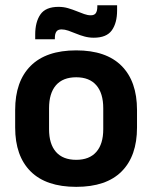

<svg xmlns="http://www.w3.org/2000/svg" viewBox="-20 -695 577 728"><path d="M269 13.5Q155 13.5 96.2 -45Q37.5 -103.5 37.5 -211.5V-278Q37.5 -386.5 96.2 -445.2Q155 -504 269 -504Q382.5 -504 441 -445.2Q499.5 -386.5 499.5 -278V-211.5Q499.5 -103.5 441.2 -45Q383 13.5 269 13.5ZM269 -89Q319 -89 345.2 -119Q371.5 -149 371.5 -205V-284.5Q371.5 -341.5 345.2 -371.8Q319 -402 269 -402Q218.5 -402 192.2 -371.8Q166 -341.5 166 -284.5V-205Q166 -149 192.2 -119Q218.5 -89 269 -89ZM335.5 -552Q317.5 -552 300.8 -556.5Q284 -561 268.5 -567.5Q253 -574 239 -578.8Q225 -583.5 213.5 -583.5Q199.5 -583.5 193.8 -575.2Q188 -567 188 -550.5V-546H113.5V-564Q113.5 -611.5 133.2 -640.2Q153 -669 202 -669Q221 -669 238 -664Q255 -659 270.2 -652.8Q285.5 -646.5 299 -641.8Q312.5 -637 324 -637Q338 -637 343.5 -645.5Q349 -654 349 -670V-675H424V-655.5Q424 -608 404 -580Q384 -552 335.5 -552Z"/></svg>

Font: Anek Kannada Medium SemiBold
Style: Regular
Weight: 600
Version: Version 1.003